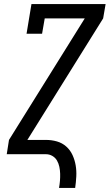

<svg xmlns="http://www.w3.org/2000/svg" viewBox="-20 -755 540 940"><path d="M269 165Q272 148 273.5 130.5Q275 113 274.5 95.5Q274 78 270.5 61.5Q267 45 259 31Q251 17 236.5 8.5Q222 0 205 0H13L24 -70L395 -665H199L186 -590H110L134 -735H497L485 -665L114 -70H205Q233 -70 259 -62.5Q285 -55 304.5 -37.5Q324 -20 335 4Q346 28 350.5 54.5Q355 81 353.5 109Q352 137 348 165Z"/></svg>

Font: Iosevka Slab
Style: Italic
Weight: 400
Italic angle: -9°
Monospace: yes
Designer: Belleve Invis
Foundry: Belleve Invis
Version: Version 11.1.0; ttfautohint (v1.8.3)